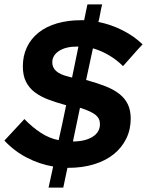

<svg xmlns="http://www.w3.org/2000/svg" viewBox="-40 -779 669 874"><path d="M181 75 202 -21Q139 -32 82 -61.5Q25 -91 -20 -139Q3 -164 25.5 -188Q48 -212 71 -237Q108 -199 146.5 -174Q185 -149 227 -141Q236 -181 244.5 -220.5Q253 -260 261 -300Q217 -312 181 -325.5Q145 -339 119 -358.5Q93 -378 78.5 -406.5Q64 -435 64 -477Q64 -525 82.5 -564Q101 -603 135.5 -630.5Q170 -658 219 -672.5Q268 -687 328 -687H343L358 -759H425Q420 -739 416.5 -719Q413 -699 408 -679Q464 -668 517 -641.5Q570 -615 609 -577Q586 -553 564.5 -528Q543 -503 520 -478Q491 -507 456 -527.5Q421 -548 383 -559Q375 -523 367.5 -487Q360 -451 352 -415Q403 -401 441 -386Q479 -371 504.5 -350.5Q530 -330 542.5 -303Q555 -276 555 -239Q555 -189 534.5 -147.5Q514 -106 477 -76.5Q440 -47 387.5 -31Q335 -15 271 -15H269H267Q262 8 257.5 30Q253 52 248 75ZM269 -431Q274 -430 278.5 -428.5Q283 -427 288 -426Q295 -461 302.5 -496.5Q310 -532 317 -567H313H311Q259 -567 228.5 -547Q198 -527 198 -495Q198 -448 269 -431ZM329 -287Q327 -287 326.5 -287.5Q326 -288 324 -288Q316 -250 308 -211.5Q300 -173 292 -135Q347 -135 381 -156Q415 -177 415 -214Q415 -240 395 -256Q375 -272 329 -287Z"/></svg>

Font: Rosa Sans
Style: Bold Italic
Weight: 700
Italic angle: -12°
Designer: Pentagram / MCKL
Foundry: Pentagram / MCKL
Version: Version 1.005;September 16, 2019;FontCreator 11.5.0.2425 64-